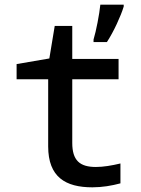

<svg xmlns="http://www.w3.org/2000/svg" viewBox="-20 -791 603 821"><path d="M380 -622V-611H437C466 -655 497 -723 509 -763V-771H409C405 -730 391 -658 380 -622ZM375 10C417 10 458 3 495 -7V-92C458 -83 421 -77 390 -77C321 -77 289 -105 289 -180V-452H487V-539H289V-680H214L191 -541L51 -517V-452H186V-165C186 -34 260 10 375 10Z"/></svg>

Font: Noto Sans Mono SemiCondensed Medium
Style: Regular
Weight: 500
Width: 4
Designer: Monotype Design Team
Foundry: Monotype Imaging Inc.
Version: Version 2.014